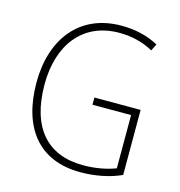

<svg xmlns="http://www.w3.org/2000/svg" viewBox="-109 -821 867 927"><g transform="rotate(15 325.0 -357.5)"><path d="M348 -356V-320H541V-54C497 -37 442 -26 379 -26C198 -26 99 -142 99 -356C99 -552 201 -689 384 -689C440 -689 497 -678 554 -647L571 -681C513 -712 452 -725 385 -725C176 -725 59 -571 59 -355C59 -131 165 10 375 10C446 10 518 -3 579 -31V-356Z"/></g></svg>

Font: Noto Sans Devanagari UI SemiCondensed ExtraLight
Style: Regular
Weight: 200
Width: 4
Designer: Jelle Bosma - Monotype Design Team
Foundry: Monotype Imaging Inc.
Version: Version 2.004